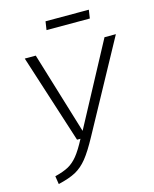

<svg xmlns="http://www.w3.org/2000/svg" viewBox="-126 -933 825 1028"><g transform="rotate(-15 286.5 -419.0)"><path d="M302 -188Q263 -116 233 -79Q203 -42 167 -22.5Q131 -3 70 11L63 -34Q111 -46 139 -61.5Q167 -77 191 -106.5Q215 -136 245 -193H226L68 -685H129L267 -231L510 -685H573ZM220 -802 227 -849H467L460 -802Z"/></g></svg>

Font: FiraGO Light
Style: Italic
Weight: 300
Italic angle: -8°
Designer: bBox Type GmbH
Foundry: bBox Type GmbH
Version: Version 1.001